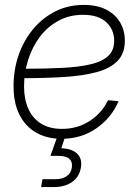

<svg xmlns="http://www.w3.org/2000/svg" viewBox="-20 -551 555 775"><path d="M228.5 9.3Q169.9 9.3 126.2 -15.6Q82.5 -40.5 58.6 -87.9Q34.7 -135.3 34.7 -202.6Q34.7 -270 55.4 -329.3Q76.2 -388.7 114.3 -434.1Q152.3 -479.5 204.1 -505.4Q255.9 -531.2 317.9 -531.2Q371.1 -531.2 408.2 -512.5Q445.3 -493.7 464.6 -460.9Q483.9 -428.2 483.9 -386.7Q483.9 -335.4 454.6 -305.2Q425.3 -274.9 370.6 -260Q315.9 -245.1 238.8 -240.2Q161.6 -235.4 65.4 -235.4L69.3 -273.4Q160.2 -273.4 229.5 -276.9Q298.8 -280.3 345.9 -291.5Q393.1 -302.7 417 -325.4Q440.9 -348.1 440.9 -386.2Q440.9 -431.2 409.2 -461.2Q377.4 -491.2 314.9 -491.2Q259.8 -491.2 215.6 -467Q171.4 -442.9 140.6 -401.9Q109.9 -360.8 93.5 -309.1Q77.1 -257.3 77.1 -201.7Q77.1 -151.4 94 -112.8Q110.8 -74.2 145 -52.5Q179.2 -30.8 230.5 -30.8Q293.5 -30.8 342.5 -63Q391.6 -95.2 416 -146.5L458.5 -142.6Q430.7 -76.2 369.6 -33.4Q308.6 9.3 228.5 9.3ZM146 204.1 151.4 172.4H202.1Q231.4 172.4 249 160.2Q266.6 147.9 270 125.5Q273.4 103 260.3 90.6Q247.1 78.1 215.3 78.1H183.6L216.3 -13.7H243.2V0L227.5 47.4Q270.5 48.8 291.5 69.3Q312.5 89.8 306.6 125Q300.3 163.1 271 183.6Q241.7 204.1 197.3 204.1Z"/></svg>

Font: Inter 28pt ExtraLight
Style: Italic
Weight: 250
Italic angle: -9.3988°
Designer: Rasmus Andersson
Foundry: rsms
Version: Version 4.001;git-66647c0bb